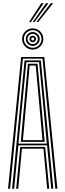

<svg xmlns="http://www.w3.org/2000/svg" viewBox="-20 -1146 397 1166"><path d="M28.8 0 108.5 -800H248.8L328.5 0H316L238 -789.8H119.2L41.2 0ZM53.5 0 129.2 -779.2H228L303.8 0H291.2L265.8 -263.5H91.5L66 0ZM92 -273.8H264.2L243 -500.8L217.2 -768.8H140L113.8 -500.8ZM106 -284.5 125.8 -500.8 149.5 -758.8H207.8L231.8 -500.8L251.5 -284.5ZM119.2 -295H238L219.5 -500.8L197 -748.2H160.2L137.8 -500.8ZM78.2 0 103 -253.5H254.2L279 0H266.5L244 -243.2H113.2L90.8 0ZM178.8 -844.8Q152 -844.8 133.1 -863.6Q114.2 -882.5 114.2 -909.2Q114.2 -936 133.1 -954.9Q152 -973.8 178.8 -973.8Q205.2 -973.8 224.2 -954.9Q243.2 -936 243.2 -909.2Q243.2 -882.5 224.2 -863.6Q205.2 -844.8 178.8 -844.8ZM178.8 -856Q200.8 -856 216.4 -871.5Q232 -887 232 -909.2Q232 -931.5 216.4 -947.1Q200.8 -962.8 178.8 -962.8Q156.5 -962.8 140.9 -947.1Q125.2 -931.5 125.2 -909.2Q125.2 -887 140.9 -871.5Q156.5 -856 178.8 -856ZM178.8 -867Q161.2 -867 148.9 -879.4Q136.5 -891.8 136.5 -909.2Q136.5 -926.8 148.9 -939.1Q161.2 -951.5 178.8 -951.5Q196.2 -951.5 208.6 -939.1Q221 -926.8 221 -909.2Q221 -891.8 208.6 -879.4Q196.2 -867 178.8 -867ZM178.8 -878.2Q191.5 -878.2 200.6 -887.4Q209.8 -896.5 209.8 -909.2Q209.8 -922.2 200.6 -931.4Q191.5 -940.5 178.8 -940.5Q166 -940.5 156.8 -931.4Q147.5 -922.2 147.5 -909.2Q147.5 -896.5 156.8 -887.4Q166 -878.2 178.8 -878.2ZM178.8 -889.2Q170.2 -889.2 164.5 -895.1Q158.8 -901 158.8 -909.2Q158.8 -917.8 164.5 -923.5Q170.2 -929.2 178.8 -929.2Q187 -929.2 192.9 -923.5Q198.8 -917.8 198.8 -909.2Q198.8 -901 192.9 -895.1Q187 -889.2 178.8 -889.2ZM178.8 -900.2Q187.8 -900.2 187.8 -909.2Q187.8 -918.2 178.8 -918.2Q169.8 -918.2 169.8 -909.2Q169.8 -900.2 178.8 -900.2ZM156.2 -1011.8 230.8 -1126.5H245.2L167.5 -1011.8ZM200.5 -1011.8 288.2 -1126.5H302.8L211.8 -1011.8ZM178.5 -1011.8 259.5 -1126.5H274L189.5 -1011.8Z"/></svg>

Font: Big Shoulders Inline Text Light
Style: Regular
Weight: 300
Designer: Patric King
Foundry: XO Type Co
Version: Version 1.000